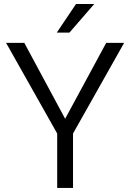

<svg xmlns="http://www.w3.org/2000/svg" viewBox="-20 -921 640 941"><path d="M99.1 -710.9 299.3 -338.9 500.5 -710.9H588.4L337.9 -266.6V0H260.3V-266.6L9.8 -710.9ZM258.3 -761.2 352.5 -901.4H441.9L320.3 -761.2Z"/></svg>

Font: Vazirmatn UI Light
Style: Regular
Weight: 300
Designer: Saber Rastikerdar
Foundry: Saber Rastikerdar
Version: Version 33.003